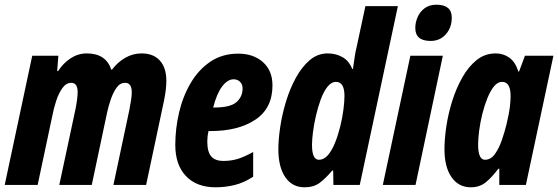

<svg xmlns="http://www.w3.org/2000/svg" viewBox="-30 -786 2372 816"><path d="M-10 0 107 -549H218L213 -484H217Q239 -518 270.5 -538.5Q302 -559 339 -559Q420 -559 443 -490H446Q470 -522 502.5 -540.5Q535 -559 572 -559Q622 -559 649.5 -528.5Q677 -498 677 -442Q677 -425 674.5 -403.5Q672 -382 667 -358L591 0H452L520 -320Q524 -341 527 -360.5Q530 -380 530 -393Q530 -434 502 -434Q480 -434 465.5 -413.5Q451 -393 441 -364Q431 -335 425 -307L360 0H222L291 -323Q295 -343 297.5 -362.5Q300 -382 300 -394Q300 -434 273 -434Q251 -434 235 -411.5Q219 -389 208.5 -356.5Q198 -324 192 -292L130 0Z M886 10Q806 10 760.5 -37.5Q715 -85 715 -170Q715 -239 731 -307.5Q747 -376 780 -432.5Q813 -489 863.5 -523.5Q914 -558 983 -558Q1047 -558 1087.5 -522Q1128 -486 1128 -423Q1128 -326 1055.5 -277.5Q983 -229 865 -229H856Q851 -207 851 -185Q851 -140 868 -121Q885 -102 919 -102Q952 -102 980 -110.5Q1008 -119 1046 -140V-35Q1006 -9 966.5 0.5Q927 10 886 10ZM879 -329Q949 -329 975 -352Q1001 -375 1001 -410Q1001 -427 990.5 -438Q980 -449 963 -449Q937 -449 914 -418.5Q891 -388 876 -329Z M1264 10Q1212 10 1182.5 -33Q1153 -76 1153 -152Q1153 -193 1161 -246.5Q1169 -300 1185.5 -354.5Q1202 -409 1227.5 -455.5Q1253 -502 1286.5 -530.5Q1320 -559 1363 -559Q1397 -559 1425 -543.5Q1453 -528 1467 -493H1470Q1474 -521 1477.5 -544.5Q1481 -568 1485 -583L1523 -760H1661L1499 0H1387L1386 -61H1382Q1353 -27 1328 -8.5Q1303 10 1264 10ZM1325 -107Q1347 -107 1364 -127Q1381 -147 1394 -179.5Q1407 -212 1416 -248.5Q1425 -285 1429.5 -319.5Q1434 -354 1434 -378Q1434 -438 1398 -438Q1378 -438 1361.5 -417Q1345 -396 1333 -363Q1321 -330 1312.5 -293Q1304 -256 1300 -223.5Q1296 -191 1296 -171Q1296 -107 1325 -107Z M1800 -612Q1735 -612 1735 -667Q1735 -690 1744.5 -712.5Q1754 -735 1774 -750.5Q1794 -766 1825 -766Q1890 -766 1890 -711Q1890 -669 1865 -640.5Q1840 -612 1800 -612ZM1597 0 1714 -549H1852L1736 0Z M1971 10Q1919 10 1889 -33Q1859 -76 1859 -152Q1859 -195 1867 -249Q1875 -303 1892 -357Q1909 -411 1935 -457Q1961 -503 1996 -531Q2031 -559 2077 -559Q2109 -559 2134.5 -541Q2160 -523 2173 -482H2176L2201 -549H2322L2205 0H2092V-69H2088Q2062 -34 2035.5 -12Q2009 10 1971 10ZM2031 -107Q2056 -107 2073.5 -131.5Q2091 -156 2103 -191Q2115 -226 2123 -259Q2134 -305 2137 -331.5Q2140 -358 2140 -378Q2140 -438 2104 -438Q2085 -438 2069.5 -419Q2054 -400 2041.5 -369Q2029 -338 2020 -302Q2011 -266 2006.5 -231.5Q2002 -197 2002 -172Q2002 -107 2031 -107Z"/></svg>

Font: Noto Sans ExtraCondensed ExtraBold
Style: Italic
Weight: 800
Width: 2
Italic angle: -12°
Designer: Monotype Design Team
Foundry: Monotype Imaging Inc.
Version: Version 2.013; ttfautohint (v1.8.4.7-5d5b)